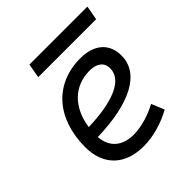

<svg xmlns="http://www.w3.org/2000/svg" viewBox="-188 -819 962 962"><g transform="rotate(-45 293.0 -337.5)"><path d="M289.6 -66.9C209 -66.9 159.7 -110.8 154.3 -186C389.2 -191.9 527.3 -264.6 527.3 -390.6C527.3 -476.6 469.2 -527.3 371.1 -527.3C190.4 -527.3 73.7 -397.5 73.7 -194.8C73.7 -66.4 152.3 9.8 285.2 9.8C350.6 9.8 425.8 -11.2 488.8 -46.4L460.4 -114.7C404.8 -84.5 341.8 -66.9 289.6 -66.9ZM157.7 -253.4C174.8 -375.5 251 -450.7 360.8 -450.7C412.6 -450.7 441.9 -426.3 441.9 -385.7C441.9 -305.2 338.9 -258.8 157.7 -253.4ZM155.3 -609.4H565.9L579.6 -685.1H168.9Z"/></g></svg>

Font: Cascadia Code PL SemiLight
Style: Italic
Weight: 350
Italic angle: -10°
Monospace: yes
Designer: Aaron Bell
Foundry: Saja Typeworks
Version: Version 2404.023